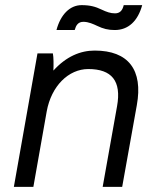

<svg xmlns="http://www.w3.org/2000/svg" viewBox="-20 -728 613 748"><path d="M34 0H110L162 -294C180 -393 247 -459 324 -459C415 -459 454 -413 436 -314L380 0H456L513 -318C538 -456 480 -531 349 -531C293 -531 238 -508 188 -453C189 -477 189 -504 186 -520H126ZM200 -611H271C276 -629 284 -643 305 -643C325 -643 344 -634 359 -627C382 -616 401 -611 427 -611C480 -611 517 -646 534 -708H462C457 -686 446 -676 428 -676C411 -676 396 -681 375 -691C352 -702 331 -708 298 -708C252 -708 216 -671 200 -611Z"/></svg>

Font: Fixel Text 20240404
Style: Italic
Weight: 400
Width: 4
Italic angle: -10°
Designer: AlfaBravo + MacPaw
Foundry: Kyrylo Tkachov, Marchela Mozhyna, Serhii Makarenko, Maria Weinstein, Zakhar Kryvoshyya
Version: Version 1.211;Glyphs 3.2 (3225)